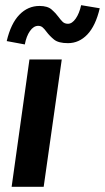

<svg xmlns="http://www.w3.org/2000/svg" viewBox="-20 -723 406 743"><path d="M25 0 94 -493H219L149 0ZM243 -556Q206 -556 189 -570Q172 -584 160 -600Q152 -611 145 -617Q138 -623 128 -623Q110 -623 96 -603Q82 -583 76 -551L6 -564Q22 -632 55 -666Q88 -700 133 -700Q164 -700 180 -686Q196 -672 206 -658Q214 -647 222 -639Q230 -631 243 -631Q259 -631 273 -651Q287 -671 294 -703L366 -691Q350 -623 318 -589.5Q286 -556 243 -556Z"/></svg>

Font: Hanken Grotesk
Style: Bold Italic
Weight: 700
Italic angle: -8°
Designer: Alfredo Marco Pradil
Foundry: Hanken Design Co.
Version: Version 3.013